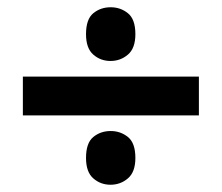

<svg xmlns="http://www.w3.org/2000/svg" viewBox="-20 -590 612 529"><path d="M43 -272V-379H528V-272ZM284.5 -81Q257 -81 237 -98.6Q217 -116.1 217 -154.8Q217 -196 237 -212.5Q257.1 -229 285 -229Q312 -229 332.5 -212.5Q353 -196 353 -154.8Q353 -116.1 332.5 -98.6Q312 -81 284.5 -81ZM284.5 -422Q257 -422 237 -439.6Q217 -457.1 217 -495.8Q217 -537 237 -553.5Q257.1 -570 285 -570Q312 -570 332.5 -553.5Q353 -537 353 -495.8Q353 -457.1 332.5 -439.6Q312 -422 284.5 -422Z"/></svg>

Font: Noto Sans Telugu
Style: Regular
Weight: 400
Designer: Jelle Bosma - Monotype Design Team
Foundry: Monotype Imaging Inc.
Version: Version 2.003